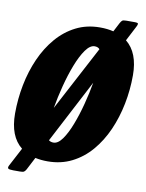

<svg xmlns="http://www.w3.org/2000/svg" viewBox="-99 -900 814 1069"><g transform="rotate(10 308.0 -365.0)"><path d="M245 -91Q270.5 -91 294.8 -125Q319 -159 340.2 -214Q361.5 -269 378.2 -333Q395 -397 405.5 -457.5L218.5 -99.5Q228.5 -91 245 -91ZM378.5 -659Q352.5 -659 327.2 -623.5Q302 -588 280 -531.2Q258 -474.5 241 -408.5Q224 -342.5 213.5 -281.5L407 -647.5Q397.5 -659 378.5 -659ZM230.5 17.5Q192.5 17.5 161 10.5L124 82Q118 92.5 112 96.2Q106 100 89 100H51.5Q27.5 100 22.5 94.8Q17.5 89.5 25 75.5L79 -27Q6.5 -84.5 6.5 -213.5Q6.5 -296 22.2 -376.2Q38 -456.5 69.2 -527Q100.5 -597.5 146.8 -651.5Q193 -705.5 254 -736.5Q315 -767.5 390.5 -767.5Q432 -767.5 466 -759L492.5 -810Q498.5 -821 504 -825.5Q509.5 -830 527 -830H574.5Q594 -830 593.8 -823.5Q593.5 -817 587.5 -806L544 -722Q616 -664 616 -536.5Q616 -454 600 -373.8Q584 -293.5 552.8 -223Q521.5 -152.5 475.2 -98.5Q429 -44.5 367.5 -13.5Q306 17.5 230.5 17.5Z"/></g></svg>

Font: Besley* Condensed Heavy
Style: Italic
Weight: 800
Width: 3
Italic angle: -13°
Designer: Owen Earl
Foundry: indestructible type*
Version: Version 3.000; ttfautohint (v1.8.3)